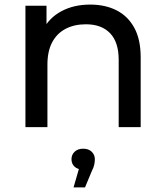

<svg xmlns="http://www.w3.org/2000/svg" viewBox="-20 -555 721 838"><path d="M374 -535Q439 -535 488.5 -510Q538 -485 566 -434Q594 -383 594 -305V0H498V-294Q498 -371 460.5 -410Q423 -449 355 -449Q304 -449 266 -429Q228 -409 207.5 -370Q187 -331 187 -273V0H91V-530H183V-387L168 -425Q194 -477 248 -506Q302 -535 374 -535ZM301 263 334 149 343 185Q319 185 305.5 172.5Q292 160 292 140Q292 120 306 107Q320 94 343 94Q367 94 380.5 107.5Q394 121 394 140Q394 150 391.5 163Q389 176 381 191L351 263Z"/></svg>

Font: MOST Montserrat Medium
Style: Regular
Weight: 500
Designer: Julieta Ulanovsky
Foundry: Julieta Ulanovsky
Version: Version 8.000;March 11, 2024;FontCreator 15.0.0.2926 64-bit